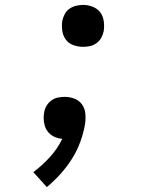

<svg xmlns="http://www.w3.org/2000/svg" viewBox="-20 -558 640 783"><path d="M319 -367Q298 -367 279 -374Q260 -381 248.5 -396.5Q237 -412 234 -432Q231 -452 234 -473Q237 -487 244 -500.5Q251 -514 263.5 -522.5Q276 -531 290.5 -534.5Q305 -538 319 -538Q339 -538 358 -530.5Q377 -523 388.5 -508Q400 -493 403 -472.5Q406 -452 403 -431Q400 -417 393 -404Q386 -391 373.5 -382Q361 -373 347 -370Q333 -367 319 -367ZM171 205 116 144Q152 117 183.5 82.5Q215 48 234 8Q218 7 203 0.5Q188 -6 177.5 -18Q167 -30 162.5 -45.5Q158 -61 158 -78Q158 -83 158.5 -88Q159 -93 160 -99Q162 -113 169.5 -126Q177 -139 189 -148Q201 -157 215.5 -160Q230 -163 244 -163Q265 -163 284 -155.5Q303 -148 314.5 -132Q326 -116 328 -95Q330 -74 327 -53Q321 -17 308 19Q295 55 274.5 88Q254 121 227.5 150.5Q201 180 171 205Z"/></svg>

Font: Iosevka Slab Medium Extended
Style: Italic
Weight: 500
Width: 7
Italic angle: -9°
Monospace: yes
Designer: Belleve Invis
Foundry: Belleve Invis
Version: Version 11.1.0; ttfautohint (v1.8.3)